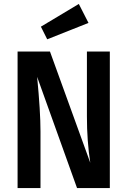

<svg xmlns="http://www.w3.org/2000/svg" viewBox="-20 -952 645 972"><path d="M379 -932 428 -836 219 -753 187 -817ZM536 -691V0H370L168 -563Q185 -387 185 -287V0H69V-691H233L437 -128Q420 -238 420 -363V-691Z"/></svg>

Font: Fira Sans Condensed Medium
Style: Regular
Weight: 500
Width: 3
Designer: Carrois Corporate & Edenspiekermann AG
Foundry: Carrois Corporate GbR & Edenspiekermann AG
Version: Version 4.203;PS 004.203;hotconv 1.0.88;makeotf.lib2.5.64775